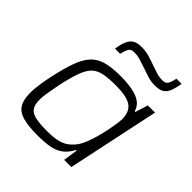

<svg xmlns="http://www.w3.org/2000/svg" viewBox="-193 -854 1002 1002"><g transform="rotate(45 307.5 -353.0)"><path d="M236 8Q170 8 129.5 -3Q89 -14 71 -42.5Q53 -71 53 -123Q53 -148 57.5 -181.5Q62 -215 71 -257Q88 -336 106.5 -387Q125 -438 151.5 -466.5Q178 -495 219.5 -506.5Q261 -518 323 -518Q376 -518 414 -510.5Q452 -503 475.5 -486Q499 -469 507 -440H512L534 -510H587L479 0H426L438 -80H433Q414 -43 386.5 -23.5Q359 -4 322 2Q285 8 236 8ZM257 -43Q304 -43 334 -50.5Q364 -58 384 -73Q404 -88 421 -112Q433 -129 443.5 -156Q454 -183 462.5 -213.5Q471 -244 477 -273.5Q483 -303 486.5 -327Q490 -351 490 -363Q490 -420 456 -443Q422 -466 343 -466Q289 -466 254 -459Q219 -452 197.5 -430.5Q176 -409 161 -367Q146 -325 131 -255Q123 -215 118 -184Q113 -153 113 -131Q113 -94 127 -75Q141 -56 173 -49.5Q205 -43 257 -43ZM203 -598Q209 -636 219 -659Q229 -682 247 -692.5Q265 -703 297 -703Q326 -703 353 -695Q380 -687 407 -677Q428 -670 449 -663Q470 -656 494 -656Q517 -656 525.5 -669Q534 -682 541 -714H579Q573 -677 563.5 -653.5Q554 -630 536 -619.5Q518 -609 486 -609Q457 -609 430 -617.5Q403 -626 375 -636Q354 -643 333 -649.5Q312 -656 289 -656Q266 -656 257.5 -643.5Q249 -631 241 -598Z"/></g></svg>

Font: Saira SemiExpanded Light
Style: Italic
Weight: 300
Width: 6
Italic angle: -12°
Designer: Hector Gatti with collaboration of the Omnibus-Type team
Foundry: Omnibus-Type
Version: Version 1.101